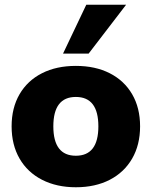

<svg xmlns="http://www.w3.org/2000/svg" viewBox="-20 -782 640 810"><path d="M29 -249Q29 -327 62.5 -384.5Q96 -442 157 -473Q218 -504 300 -504Q382 -504 443 -473Q504 -442 537.5 -384.5Q571 -327 571 -249Q571 -171 537.5 -113Q504 -55 443 -23.5Q382 8 300 8Q219 8 157.5 -23.5Q96 -55 62.5 -113Q29 -171 29 -249ZM395 -249Q395 -373 300 -373Q205 -373 205 -249Q205 -125 300 -125Q395 -125 395 -249ZM354 -556H246L344 -762H512Z"/></svg>

Font: wassup Sans
Style: Black
Weight: 900
Version: Version 2.001